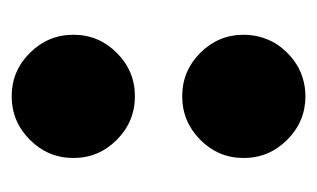

<svg xmlns="http://www.w3.org/2000/svg" viewBox="-130 -428 556 337"><g transform="rotate(90 148.5 -259.0)"><path d="M40.5 -408.2Q40.5 -425.8 45.9 -442.4Q51.3 -459 61.3 -472.2Q71.3 -485.4 84.7 -495.6Q98.1 -505.9 114.5 -511.2Q130.9 -516.6 148.4 -516.6Q192.9 -516.6 224.9 -484.6Q256.8 -452.6 256.8 -408.2Q256.8 -363.8 224.9 -332Q192.9 -300.3 148.4 -300.3Q104 -300.3 72.3 -332Q40.5 -363.8 40.5 -408.2ZM224.9 -33Q192.9 -1 148.4 -1Q104 -1 72.3 -33Q40.5 -64.9 40.5 -109.4Q40.5 -153.8 72.3 -185.5Q104 -217.3 148.4 -217.3Q192.9 -217.3 224.9 -185.5Q256.8 -153.8 256.8 -109.4Q256.8 -64.9 224.9 -33Z"/></g></svg>

Font: Sahel Black FD
Style: Black-FD
Weight: 900
Foundry: Saber Rastikerdar (saber.rastikerdar@gmail.com)
Version: Version 3.3.1